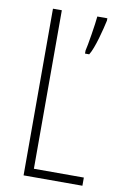

<svg xmlns="http://www.w3.org/2000/svg" viewBox="-83 -762 512 810"><g transform="rotate(10 173.5 -357.0)"><path d="M77 0H329V-35H115V-714H77ZM310 -704V-714H267C265 -686 248 -581 243 -564V-551H261C281 -582 302 -667 310 -704Z"/></g></svg>

Font: Noto Sans Hebrew ExtraCondensed ExtraLight
Style: Regular
Weight: 200
Width: 2
Designer: Monotype Design Team
Foundry: Monotype Imaging Inc.
Version: Version 2.004